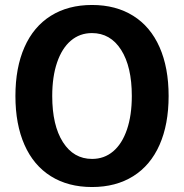

<svg xmlns="http://www.w3.org/2000/svg" viewBox="-20 -736 740 772"><path d="M42 -350Q42 -464 78.5 -546.5Q115 -629 184.5 -672.5Q254 -716 350 -716Q446 -716 515.5 -672.5Q585 -629 621.5 -546.5Q658 -464 658 -350Q658 -236 621.5 -153.5Q585 -71 515.5 -27.5Q446 16 350 16Q254 16 184.5 -27.5Q115 -71 78.5 -153.5Q42 -236 42 -350ZM510 -350.2Q510 -468 467 -535.5Q424 -603 349.8 -603Q300.8 -603 264.9 -572.5Q229 -542 209.5 -484.8Q190 -427.7 190 -349.8Q190 -232 233 -164.5Q276 -97 350.2 -97Q399.2 -97 435.1 -127.5Q471 -158 490.5 -215.2Q510 -272.3 510 -350.2Z"/></svg>

Font: Uncut Sans Variable
Style: Regular
Weight: 400
Designer: Kasper Nordkvist
Foundry: UNCUT.wtf
Version: Version 1.304;Glyphs 3.2 (3246)